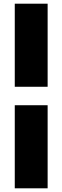

<svg xmlns="http://www.w3.org/2000/svg" viewBox="-20 -820 338 1040"><path d="M60 200V-250H238V200ZM60 -350V-800H238V-350Z"/></svg>

Font: Tektur ExtraBold
Style: Regular
Weight: 800
Designer: Adam Jagosz
Foundry: Adam Jagosz
Version: Version 1.005;gftools[0.9.30]